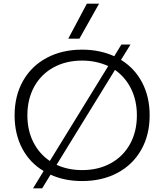

<svg xmlns="http://www.w3.org/2000/svg" viewBox="-20 -982 900 1052"><path d="M257 -25 211 50H161L219 -45Q143 -90 101.5 -169Q60 -248 60 -350Q60 -457 106 -538.5Q152 -620 236 -665Q320 -710 430 -710Q526 -710 606 -674L645 -738H695L643 -654Q718 -608 759 -529.5Q800 -451 800 -350Q800 -243 754 -161.5Q708 -80 624 -35Q540 10 430 10Q333 10 257 -25ZM730 -350Q730 -431 698.5 -495Q667 -559 610 -599L290 -79Q353 -50 430 -50Q519 -50 587 -87.5Q655 -125 692.5 -193Q730 -261 730 -350ZM253 -100 573 -620Q507 -650 430 -650Q341 -650 273 -612.5Q205 -575 167.5 -507Q130 -439 130 -350Q130 -268 162.5 -203.5Q195 -139 253 -100ZM456 -962H523L415 -770H354Z"/></svg>

Font: Goli Light
Style: Regular
Weight: 300
Designer: jaikishan Patel
Foundry: MagicType
Version: Version 1.000